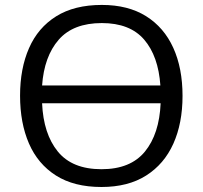

<svg xmlns="http://www.w3.org/2000/svg" viewBox="-20 -745 819 775"><path d="M716.8 -357.9Q716.8 -247.6 679.7 -165Q642.6 -82.5 569.8 -36.4Q497.1 9.8 389.6 9.8Q278.8 9.8 205.8 -36.6Q132.8 -83 96.9 -165.8Q61 -248.5 61 -358.9Q61 -468.3 97.2 -550.8Q133.3 -633.3 206.8 -679.2Q280.3 -725.1 391.1 -725.1Q497.1 -725.1 569.6 -679.7Q642.1 -634.3 679.4 -552Q716.8 -469.7 716.8 -357.9ZM391.1 -651.9Q275.4 -651.9 216.8 -584.5Q158.2 -517.1 149.9 -399.9H627.4Q619.1 -518.6 561.8 -585.2Q504.4 -651.9 391.1 -651.9ZM389.6 -62Q506.8 -62 564.9 -133.1Q623 -204.1 628.4 -328.1H149.9Q155.3 -204.6 213.4 -133.3Q271.5 -62 389.6 -62Z"/></svg>

Font: Open Sans
Style: Regular
Weight: 400
Designer: Monotype Design Team
Foundry: Monotype Imaging Inc.
Version: Version 3.000; ttfautohint (v1.8.4)